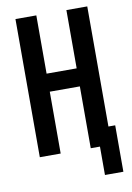

<svg xmlns="http://www.w3.org/2000/svg" viewBox="-96 -795 693 1006"><g transform="rotate(-10 250.0 -292.0)"><path d="M379 151V0H330V-329H170V0H59V-735H170V-425H330V-735H441V-96H477V151Z"/></g></svg>

Font: Moesevka
Style: Bold
Weight: 700
Monospace: yes
Designer: Belleve Invis
Foundry: Belleve Invis
Version: Version 32.5.0; ttfautohint (v1.8.4)